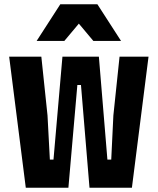

<svg xmlns="http://www.w3.org/2000/svg" viewBox="-20 -881 740 901"><path d="M101 0 23 -615H174L203 -339L214 -132H231L273 -615H444L484 -132H502L512 -339L541 -615H677L599 0H400L360 -482H343L301 0ZM152 -689 263 -861H437L548 -689H418L304 -825H396L282 -689Z"/></svg>

Font: Martian Mono
Style: Bold
Weight: 700
Designer: Roman Shamin
Foundry: Evil Martians
Version: Version 1.000